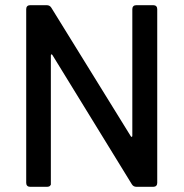

<svg xmlns="http://www.w3.org/2000/svg" viewBox="-20 -720 708 740"><path d="M81 -15V-685Q81 -692 85 -696Q89 -700 96 -700H160Q172 -700 178 -690L484 -195Q486 -192 488 -192.5Q490 -193 490 -197V-685Q490 -692 494 -696Q498 -700 505 -700H571Q578 -700 582 -696Q586 -692 586 -685V-15Q586 -8 582 -4Q578 0 571 0H506Q494 0 488 -10L182 -508Q180 -511 178 -510.5Q176 -510 176 -506V-12Q177 -8 173 -4Q169 0 162 0H96Q89 0 85 -4Q81 -8 81 -15Z"/></svg>

Font: Barlow_Medium_SS
Style: Regular
Weight: 500
Designer: Jeremy Tribby
Foundry: Jeremy Tribby
Version: Version 1.101 August 23, 2024